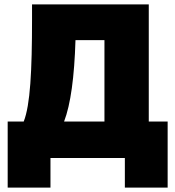

<svg xmlns="http://www.w3.org/2000/svg" viewBox="-20 -720 796 875"><path d="M15 135H210V0H549V135H744V-166H658V-700H126V-632C126 -398 118 -241 88 -166H15ZM456 -166H272C302 -244 319 -370 324 -537H456Z"/></svg>

Font: Fixel Display Black
Style: Regular
Weight: 900
Designer: AlfaBravo + MacPaw
Foundry: Kyrylo Tkachov, Marchela Mozhyna, Serhii Makarenko, Maria Weinstein, Zakhar Kryvoshyya
Version: Version 1.211